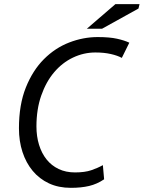

<svg xmlns="http://www.w3.org/2000/svg" viewBox="-20 -890 690 922"><path d="M480 -29Q446 -6 408 3Q370 12 320 12Q261 12 215 -9.5Q169 -31 137 -69.5Q105 -108 88 -160Q71 -212 71 -274Q71 -387 104 -469.5Q137 -552 191 -606Q245 -660 312.5 -686Q380 -712 449 -712Q506 -712 542 -704Q578 -696 601 -685L565 -612Q545 -623 512.5 -630.5Q480 -638 438 -638Q382 -638 330.5 -613.5Q279 -589 240 -543Q201 -497 178 -431Q155 -365 155 -283Q155 -235 167.5 -194.5Q180 -154 203.5 -124.5Q227 -95 261.5 -78.5Q296 -62 340 -62Q387 -62 418 -72.5Q449 -83 474 -97ZM534 -870H650L645 -849L470 -752H397Z"/></svg>

Font: PT Sans
Style: Italic
Weight: 400
Italic angle: -12°
Designer: A.Korolkova, O.Umpeleva, V.Yefimov
Foundry: ParaType Ltd
Version: Version 2.003W OFL